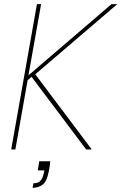

<svg xmlns="http://www.w3.org/2000/svg" viewBox="-20 -720 585 925"><path d="M34 0 158 -700H178L117 -357L517 -700H545L150 -362L422 0H395L132 -350L113 -333L54 0ZM137 185 141 163Q165 163 176 149.5Q187 136 191 113L194 101H162L169 57H222Q221 68 219.5 80Q218 92 216 101Q206 155 185 170Q164 185 137 185Z"/></svg>

Font: DM Sans 17pt Thin
Style: Italic
Weight: 250
Italic angle: -10°
Version: Version 4.004;gftools[0.9.30]